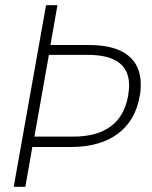

<svg xmlns="http://www.w3.org/2000/svg" viewBox="-20 -722 586 742"><path d="M78 0 105 -154H255C407 -154 499 -227 520 -351C523 -365 524 -380 524 -396C524 -491 460 -548 325 -548H175L202 -702H158L33 0ZM113 -194 169 -510H318C430 -510 479 -468 479 -391C479 -383 478 -370 475 -351C456 -246 385 -194 262 -194Z"/></svg>

Font: Momo Neue ExtLt
Style: Italic
Weight: 200
Italic angle: -10°
Designer: Ninad Kale (Devanagari), Jonny Pinhorn (Latin)
Foundry: Indian Type Foundry
Version: 4.004